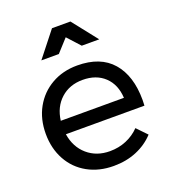

<svg xmlns="http://www.w3.org/2000/svg" viewBox="-137 -853 861 960"><g transform="rotate(-20 294.0 -373.5)"><path d="M552 -258Q552 -238 551 -228H133Q144 -157 192.5 -115Q241 -73 312 -73Q359 -73 399.5 -90Q440 -107 470 -138L521 -85Q482 -43 427 -20Q372 3 305 3Q227 3 166.5 -30.5Q106 -64 72.5 -125Q39 -186 39 -264Q39 -342 72.5 -402.5Q106 -463 166 -497.5Q226 -532 303 -532Q426 -532 489 -459.5Q552 -387 552 -258ZM468 -300Q464 -372 420 -413.5Q376 -455 304 -455Q234 -455 187.5 -413Q141 -371 132 -300ZM452 -617H359L298 -684L237 -617H144L249 -750H347Z"/></g></svg>

Font: Gontserrat
Style: Regular
Weight: 400
Designer: Julieta Ulanovsky
Foundry: Julieta Ulanovsky
Version: Version 6.001